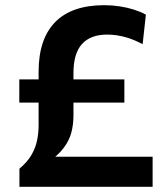

<svg xmlns="http://www.w3.org/2000/svg" viewBox="-20 -721 641 741"><path d="M55 0V-70Q85.5 -95.5 101.5 -123.2Q117.5 -151 123.2 -179.8Q129 -208.5 129 -237Q129 -289 129 -340.5Q129 -392 129 -444Q129 -570.5 193 -635.8Q257 -701 382.5 -701Q412.5 -701 442 -696.5Q471.5 -692 497.2 -683.8Q523 -675.5 543 -664.5L530.5 -550.5Q501 -566 476 -574Q451 -582 430.5 -584.8Q410 -587.5 393.5 -587.5Q329.5 -587.5 296.5 -551.2Q263.5 -515 263.5 -438.5V-275Q263.5 -241 255.5 -210Q247.5 -179 225.5 -149.8Q203.5 -120.5 161.5 -91.5L151.5 -116H289Q351 -116 398.8 -116Q446.5 -116 487 -116Q527.5 -116 569 -116V0ZM54.5 -325V-414.5Q104.5 -414.5 151.2 -414.5Q198 -414.5 238.5 -414.5H275.5Q317 -414.5 363.5 -414.5Q410 -414.5 460 -414.5V-325Q410 -325 363.5 -325Q317 -325 275.5 -325H238.5Q198 -325 151.2 -325Q104.5 -325 54.5 -325Z"/></svg>

Font: Commissioner Thin SemiBold
Style: Regular
Weight: 600
Version: Version 1.000